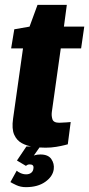

<svg xmlns="http://www.w3.org/2000/svg" viewBox="-20 -605 368 793"><path d="M168 5Q144 5 118 1.5Q92 -2 70.5 -13.5Q49 -25 38.5 -49Q28 -73 34 -115L75 -405H26L39 -484L102 -495L135 -585H256L244 -495H328L315 -405H231L194 -142Q192 -127 196.5 -112.5Q201 -98 225 -98Q237 -98 254.5 -99.5Q272 -101 272 -101L260 -9Q260 -9 246.5 -5.5Q233 -2 212 1.5Q191 5 168 5ZM87 168Q65 168 47 159.5Q29 151 23 147L49 100Q54 105 65 110Q76 115 88 115Q101 115 109 108.5Q117 102 118 91Q121 74 103 74Q97 74 93 76Q89 78 87 80L50 58L89 0H146L113 47L107 43Q114 39 124 36Q134 33 147 33Q179 33 192 52Q205 71 202 94Q198 124 167 146Q136 168 87 168Z"/></svg>

Font: Alumni Sans Black
Style: Italic
Weight: 900
Italic angle: -8°
Version: Version 1.016